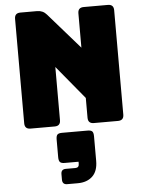

<svg xmlns="http://www.w3.org/2000/svg" viewBox="-67 -772 888 1187"><g transform="rotate(-5 376.5 -179.0)"><path d="M255 0H105Q69 0 69 -36V-684Q69 -720 105 -720H209Q245 -720 268 -693L462 -471V-684Q462 -720 498 -720H648Q684 -720 684 -684V-36Q684 0 648 0H498Q462 0 462 -36V-159L291 -366V-36Q291 0 255 0ZM367 362H301Q271 362 271 331V297Q271 267 301 267H360Q383 267 383 243V230H297Q276 230 268 221.5Q260 213 260 191V82Q260 59 268 51Q276 43 297 43H455Q476 43 484 51Q492 59 492 82V234Q492 298 458 330Q424 362 367 362Z"/></g></svg>

Font: Bungee Tint
Style: Regular
Weight: 400
Designer: David Jonathan Ross
Foundry: David Jonathan Ross
Version: Version 2.001